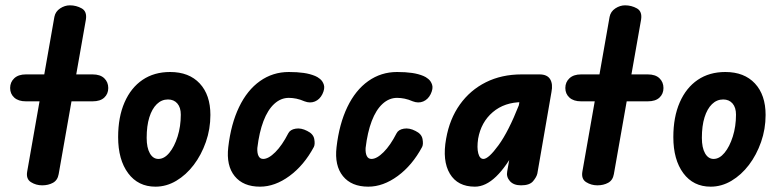

<svg xmlns="http://www.w3.org/2000/svg" viewBox="-20 -695 2932 720"><path d="M138 0Q115 0 96 -12Q77 -24 82 -52L184 -632Q188 -652 205.5 -663.5Q223 -675 242 -675Q266 -675 286.5 -663.5Q307 -652 302 -621L200 -42Q196 -19 178.5 -9.5Q161 0 138 0ZM77 -315Q49 -315 33.5 -329Q18 -343 18 -365Q18 -387 33.5 -401.5Q49 -416 77 -416H327Q356 -416 371 -401.5Q386 -387 386 -365Q386 -343 371 -329Q356 -315 327 -315Z M563 5Q498 5 460.5 -45.5Q423 -96 423 -181Q423 -256 447 -311Q471 -366 514.5 -395.5Q558 -425 618 -425Q689 -425 729 -382Q769 -339 769 -264Q769 -211 752 -162.5Q735 -114 706.5 -76.5Q678 -39 641 -17Q604 5 563 5ZM574 -99Q596 -99 615 -122Q634 -145 646 -183Q658 -221 658 -265Q658 -292 645 -307Q632 -322 610 -322Q586 -322 568 -304.5Q550 -287 540 -255Q530 -223 530 -178Q530 -141 542 -120Q554 -99 574 -99Z M955 5Q892 5 860 -34.5Q828 -74 836 -143Q846 -230 876.5 -293.5Q907 -357 955 -391Q1003 -425 1063 -425Q1095 -425 1119 -421.5Q1143 -418 1162 -410Q1170 -407 1180 -399Q1190 -391 1194.5 -377Q1199 -363 1189 -342Q1179 -322 1161 -314.5Q1143 -307 1122 -315Q1106 -322 1091.5 -325Q1077 -328 1063 -328Q1033 -328 1008.5 -305.5Q984 -283 968 -241Q952 -199 945 -140Q944 -121 949.5 -110Q955 -99 967 -99Q987 -99 1012.5 -124.5Q1038 -150 1061 -195Q1068 -209 1088.5 -212.5Q1109 -216 1132 -204Q1155 -193 1158.5 -173.5Q1162 -154 1157 -144Q1120 -75 1065.5 -35Q1011 5 955 5Z M1361 5Q1298 5 1266 -34.5Q1234 -74 1242 -143Q1252 -230 1282.5 -293.5Q1313 -357 1361 -391Q1409 -425 1469 -425Q1501 -425 1525 -421.5Q1549 -418 1568 -410Q1576 -407 1586 -399Q1596 -391 1600.5 -377Q1605 -363 1595 -342Q1585 -322 1567 -314.5Q1549 -307 1528 -315Q1512 -322 1497.5 -325Q1483 -328 1469 -328Q1439 -328 1414.5 -305.5Q1390 -283 1374 -241Q1358 -199 1351 -140Q1350 -121 1355.5 -110Q1361 -99 1373 -99Q1393 -99 1418.5 -124.5Q1444 -150 1467 -195Q1474 -209 1494.5 -212.5Q1515 -216 1538 -204Q1561 -193 1564.5 -173.5Q1568 -154 1563 -144Q1526 -75 1471.5 -35Q1417 5 1361 5Z M1761 5Q1696 5 1667 -43.5Q1638 -92 1653 -175Q1666 -249 1704.5 -303Q1743 -357 1802 -386.5Q1861 -416 1936 -416H1964L1950 -312H1939Q1872 -312 1828 -274.5Q1784 -237 1773 -175Q1768 -141 1773.5 -120Q1779 -99 1793 -99Q1812 -99 1849.5 -150.5Q1887 -202 1926 -301L1919 -146Q1880 -71 1840.5 -33Q1801 5 1761 5ZM1934 0Q1906 0 1892 -16Q1878 -32 1882 -52L1946 -416H2003Q2032 -416 2043 -398Q2054 -380 2048 -350L1995 -44Q1992 -31 1979 -15.5Q1966 0 1934 0Z M2220 0Q2197 0 2178 -12Q2159 -24 2164 -52L2266 -632Q2270 -652 2287.5 -663.5Q2305 -675 2324 -675Q2348 -675 2368.5 -663.5Q2389 -652 2384 -621L2282 -42Q2278 -19 2260.5 -9.5Q2243 0 2220 0ZM2159 -315Q2131 -315 2115.5 -329Q2100 -343 2100 -365Q2100 -387 2115.5 -401.5Q2131 -416 2159 -416H2409Q2438 -416 2453 -401.5Q2468 -387 2468 -365Q2468 -343 2453 -329Q2438 -315 2409 -315Z M2645 5Q2580 5 2542.5 -45.5Q2505 -96 2505 -181Q2505 -256 2529 -311Q2553 -366 2596.5 -395.5Q2640 -425 2700 -425Q2771 -425 2811 -382Q2851 -339 2851 -264Q2851 -211 2834 -162.5Q2817 -114 2788.5 -76.5Q2760 -39 2723 -17Q2686 5 2645 5ZM2656 -99Q2678 -99 2697 -122Q2716 -145 2728 -183Q2740 -221 2740 -265Q2740 -292 2727 -307Q2714 -322 2692 -322Q2668 -322 2650 -304.5Q2632 -287 2622 -255Q2612 -223 2612 -178Q2612 -141 2624 -120Q2636 -99 2656 -99Z"/></svg>

Font: Edu VIC WA NT Beginner
Style: Bold
Weight: 700
Designer: Tina and Corey Anderson
Foundry: Google for Education
Version: Version 1.003